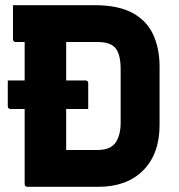

<svg xmlns="http://www.w3.org/2000/svg" viewBox="-20 -720 690 740"><path d="M10 -410H75V-558H41Q30 -558 30 -569V-700H345Q436 -700 491 -670Q546 -640 570.5 -586.5Q595 -533 595 -463V-238Q595 -127 532 -63.5Q469 0 359 0H86Q75 0 75 -11V-300H21Q10 -300 10 -311ZM235 -142H356Q406 -142 425.5 -170.5Q445 -199 445 -247V-453Q445 -515 422 -538Q402 -558 356 -558H235V-410H309Q320 -410 320 -399V-300H235Z"/></svg>

Font: Recursive Sn Lnr St XBd
Style: Regular
Weight: 800
Version: Version 1.079;hotconv 1.0.112;makeotfexe 2.5.65598; ttfautoh